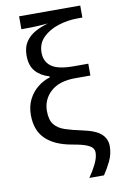

<svg xmlns="http://www.w3.org/2000/svg" viewBox="-102 -817 682 1070"><g transform="rotate(-10 238.5 -282.5)"><path d="M54 -206Q54 -256 73.5 -294.5Q93 -333 125 -358.5Q157 -384 194 -395V-401Q145 -415 116.5 -447.5Q88 -480 88 -537Q88 -584 108.5 -614.5Q129 -645 162.5 -663.5Q196 -682 236 -693Q217 -691 183 -689Q149 -687 115 -687H85V-760H431V-692H405Q348 -692 294.5 -675Q241 -658 207 -624Q173 -590 173 -539Q173 -488 210 -460.5Q247 -433 336 -433H419V-366H333Q242 -366 194 -322Q146 -278 146 -213Q146 -162 167 -136Q188 -110 227.5 -97Q267 -84 320 -73Q397 -57 427 -29Q457 -1 457 40Q457 84 438 123.5Q419 163 397 195H314Q337 163 355 126.5Q373 90 373 62Q373 48 365 36.5Q357 25 331 14.5Q305 4 251 -5Q154 -22 104 -71Q54 -120 54 -206Z"/></g></svg>

Font: TSCustom
Style: Regular
Weight: 400
Designer: Monotype Design Team
Foundry: Monotype Imaging Inc.
Version: Version 2.004; ttfautohint (v1.8.3) -l 8 -r 50 -G 200 -x 14 